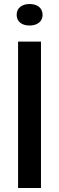

<svg xmlns="http://www.w3.org/2000/svg" viewBox="-20 -936 295 956"><path d="M70 0V-729H184V0ZM127 -809Q97 -809 80 -823.5Q63 -838 63 -862Q63 -888 81 -902Q99 -916 127 -916Q157 -916 174.5 -901.5Q192 -887 192 -862Q192 -837 174 -823Q156 -809 127 -809Z"/></svg>

Font: Mona Sans SemiExpanded Medium
Style: Regular
Weight: 500
Width: 6
Designer: Deni Anggara
Foundry: GitHub
Version: Version 2.000